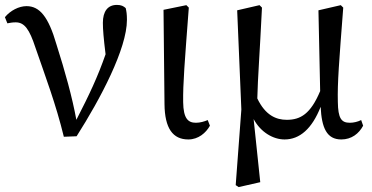

<svg xmlns="http://www.w3.org/2000/svg" viewBox="-20 -554 1516 782"><path d="M10 -459C20 -461 31 -463 44 -463C80 -463 100 -434 124 -361C165 -242 208 -129 240 3L292 1C390 -153 497 -356 497 -473C497 -497 495 -508 492 -521C483 -529 474 -534 456 -534C419 -534 399 -508 399 -461C399 -434 402 -398 410 -333C378 -241 344 -169 291 -66C274 -159 245 -263 210 -373C177 -487 141 -529 88 -529C57 -529 22 -511 0 -484Z M747 14C788 14 819 -13 835 -42L826 -65C812 -59 795 -54 778 -54C746 -54 727 -71 726 -138C725 -214 732 -298 749 -523L739 -533L646 -514L650 -130C651 -31 684 14 747 14Z M1451 -65C1437 -58 1420 -54 1405 -54C1370 -54 1357 -72 1356 -139C1354 -216 1361 -302 1378 -523L1368 -533L1277 -512L1284 -183C1245 -90 1204 -66 1148 -66C1105 -66 1061 -84 1028 -153C1030 -239 1038 -337 1047 -523L1037 -533L946 -512L963 -108L940 200L952 208L1040 188L1013 -69C1042 -15 1093 14 1139 14C1201 14 1251 -30 1286 -119C1290 -33 1311 14 1370 14C1412 14 1442 -10 1459 -42Z"/></svg>

Font: Noto Serif CJK JP Medium
Style: Regular
Weight: 500
Designer: Ryoko NISHIZUKA 西塚涼子 (kana & ideographs); Frank Grießhammer (Latin, Greek & Cyrillic); Wenlong ZHANG 张文龙 (bopomofo); San
Foundry: Adobe Systems Incorporated
Version: Version 1.000;PS 1;hotconv 16.6.53;makeotf.lib2.5.65590